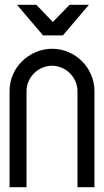

<svg xmlns="http://www.w3.org/2000/svg" viewBox="-20 -783 435 803"><path d="M20 -402Q20 -439 34 -471Q48 -503 72.5 -527Q97 -551 129.5 -565Q162 -579 198 -579Q234 -579 266.5 -565Q299 -551 323 -527Q347 -503 361 -470.5Q375 -438 375 -402V0H304V-402Q304 -423 295.5 -442.5Q287 -462 272.5 -476.5Q258 -491 238.5 -499.5Q219 -508 198 -508Q176 -508 156.5 -499.5Q137 -491 122.5 -476.5Q108 -462 99.5 -443Q91 -424 91 -402V0H20V-402ZM51 -763H132L201 -691L271 -763H352L243 -635H160L51 -763Z"/></svg>

Font: Googee
Style: Regular
Weight: 400
Designer: Peter Wiegel
Foundry: CATFonts Peter Wiegel
Version: 1.000